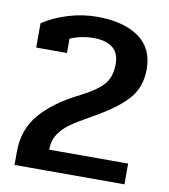

<svg xmlns="http://www.w3.org/2000/svg" viewBox="-77 -727 696 793"><g transform="rotate(10 271.5 -331.0)"><path d="M37 -57Q37 -148 92.5 -213.5Q148 -279 255 -332Q319 -364 347.5 -396Q376 -428 376 -483Q376 -529 348 -551Q320 -573 269 -573Q216 -573 170 -553V-493H41V-595Q86 -625 146 -643.5Q206 -662 268 -662Q377 -662 441.5 -617.5Q506 -573 506 -483Q506 -410 462.5 -359.5Q419 -309 317 -252Q263 -222 233 -201Q203 -180 185 -152.5Q167 -125 167 -87H498V0H37Z"/></g></svg>

Font: Pridi Medium
Style: Regular
Weight: 500
Designer: Katatrad Team
Foundry: CadsonDemak
Version: Version 1.001